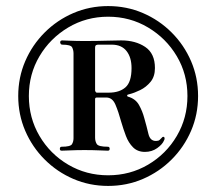

<svg xmlns="http://www.w3.org/2000/svg" viewBox="-20 -752 712 632"><path d="M336 -140Q275 -140 221.5 -163Q168 -186 127 -227Q86 -268 63 -321.5Q40 -375 40 -436Q40 -497 63 -550.5Q86 -604 127 -645Q168 -686 221.5 -709Q275 -732 336 -732Q397 -732 450.5 -709Q504 -686 545 -645Q586 -604 609 -550.5Q632 -497 632 -436Q632 -375 609 -321.5Q586 -268 545 -227Q504 -186 450.5 -163Q397 -140 336 -140ZM336 -175Q408 -175 467.5 -210Q527 -245 562 -304.5Q597 -364 597 -436Q597 -508 562 -567Q527 -626 467.5 -661.5Q408 -697 336 -697Q264 -697 204.5 -661.5Q145 -626 110 -567Q75 -508 75 -436Q75 -364 110 -304.5Q145 -245 204.5 -210Q264 -175 336 -175ZM457 -252Q433 -252 418 -267Q403 -282 394.5 -304.5Q386 -327 379 -351Q370 -384 360 -407.5Q350 -431 330 -431H299Q293 -431 293 -426V-299Q293 -287 298.5 -278Q304 -269 335 -269Q341 -269 341 -262Q341 -256 335 -256Q329 -256 307 -257Q285 -258 258 -258Q233 -258 211 -257Q189 -256 183 -256Q177 -256 177 -262Q177 -269 183 -269Q212 -269 217 -277.5Q222 -286 222 -297Q222 -298 222 -299V-576Q222 -587 217.5 -596Q213 -605 185 -605Q181 -605 179.5 -608Q178 -611 178 -612Q178 -619 185 -619Q188 -619 210 -618Q232 -617 258 -617Q299 -617 330 -618Q361 -619 379 -619Q426 -619 458 -597.5Q490 -576 490 -528Q490 -500 475.5 -482.5Q461 -465 441.5 -455.5Q422 -446 406 -442Q399 -441 398.5 -438Q398 -435 401 -434Q426 -427 437.5 -406.5Q449 -386 455 -363Q463 -335 468.5 -311.5Q474 -288 493 -288Q493 -288 494 -288Q497 -288 501 -289Q505 -290 511 -297Q512 -298 513 -299Q516 -303 520 -301Q523 -298 521 -292Q520 -290 520 -290Q515 -277 497.5 -264.5Q480 -252 457 -252ZM299 -447H338Q373 -447 393 -464.5Q413 -482 413 -528Q413 -563 396.5 -584Q380 -605 348 -605H303Q300 -605 296.5 -603.5Q293 -602 293 -594V-454Q293 -453 294.5 -450Q296 -447 299 -447Z"/></svg>

Font: TsukuhouMincho
Style: Regular
Weight: 400
Designer: Iose
Foundry: Typographish
Version: Version 1.001; ttfautohint (v1.8.3)